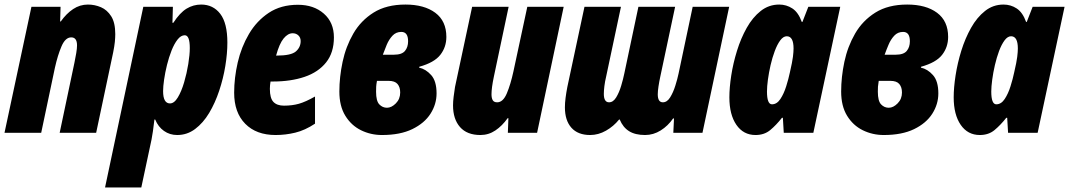

<svg xmlns="http://www.w3.org/2000/svg" viewBox="-33 -583 4694 843"><path d="M-13.2 0 105 -553.2H232.9L231 -488.8H233.9Q258.3 -523.4 288.1 -543.2Q317.9 -563 353 -563Q382.8 -563 410.2 -551.3Q437.5 -539.6 455.3 -511.5Q473.1 -483.4 473.1 -433.1Q473.1 -418 471.2 -398.7Q469.2 -379.4 463.9 -353L389.2 0H229L293.9 -308.1Q298.3 -329.6 301.8 -350.1Q305.2 -370.6 305.2 -383.8Q305.2 -418.9 279.8 -418.9Q253.9 -418.9 237.1 -379.6Q220.2 -340.3 208 -285.2L147.9 0Z M428.2 240.2 596.2 -553.2H726.1L724.1 -482.9H728Q756.8 -527.3 786.4 -545.2Q815.9 -563 850.1 -563Q902.8 -563 934.1 -522.2Q965.3 -481.4 965.3 -396Q965.3 -348.1 956.3 -293.2Q947.3 -238.3 929.4 -184.6Q911.6 -130.9 885.3 -86.9Q858.9 -43 823.7 -16.6Q788.6 9.8 745.1 9.8Q712.4 9.8 687 -8.1Q661.6 -25.9 648.4 -58.1H645Q642.1 -30.3 638.4 -6.6Q634.8 17.1 632.3 29.8L587.4 240.2ZM713.4 -128.9Q731.9 -128.9 747.8 -155.3Q763.7 -181.6 775.4 -221.4Q787.1 -261.2 793.7 -302.2Q800.3 -343.3 800.3 -372.1Q800.3 -428.2 778.3 -428.2Q761.2 -428.2 746.6 -409.4Q731.9 -390.6 720.2 -361.1Q708.5 -331.5 700.2 -297.9Q691.9 -264.2 687.5 -233.6Q683.1 -203.1 683.1 -183.1Q683.1 -128.9 713.4 -128.9Z M1177.2 9.8Q1092.3 9.8 1043.7 -39.6Q995.1 -88.9 995.1 -175.8Q995.1 -240.7 1010.7 -308.6Q1026.4 -376.5 1060.1 -433.8Q1093.8 -491.2 1147 -526.6Q1200.2 -562 1274.9 -562Q1344.7 -562 1388.9 -523.2Q1433.1 -484.4 1433.1 -418.9Q1433.1 -352.1 1398.9 -309.1Q1364.7 -266.1 1304.4 -245.6Q1244.1 -225.1 1165 -225.1H1154.8Q1151.9 -208.5 1151.9 -192.9Q1151.9 -151.9 1167.5 -135.5Q1183.1 -119.1 1213.9 -119.1Q1250 -119.1 1279.3 -127.4Q1308.6 -135.7 1350.1 -159.2V-40Q1305.7 -10.7 1263.2 -0.5Q1220.7 9.8 1177.2 9.8ZM1179.2 -338.9H1181.2Q1245.1 -338.9 1266.1 -357.2Q1287.1 -375.5 1287.1 -402.8Q1287.1 -418 1277.1 -427.5Q1267.1 -437 1252 -437Q1231 -437 1212.2 -414.1Q1193.4 -391.1 1179.2 -338.9Z M1644 9.8Q1594.7 9.8 1552 -11.2Q1509.3 -32.2 1483.2 -74.7Q1457 -117.2 1457 -181.2Q1457 -244.6 1471.2 -311.5Q1485.4 -378.4 1518.3 -435.5Q1551.3 -492.7 1607.4 -527.8Q1663.6 -563 1747.1 -563Q1829.6 -563 1878.2 -526.9Q1926.8 -490.7 1926.8 -420.9Q1926.8 -376 1900.1 -342Q1873.5 -308.1 1808.1 -290L1807.1 -286.1Q1836.4 -279.8 1860.1 -253.4Q1883.8 -227.1 1883.8 -172.9Q1883.8 -125.5 1857.2 -83.7Q1830.6 -42 1777.3 -16.1Q1724.1 9.8 1644 9.8ZM1647.9 -342.8H1696.8Q1731.4 -342.8 1745.1 -359.4Q1758.8 -376 1758.8 -401.9Q1758.8 -442.9 1729 -442.9Q1705.6 -442.9 1690.2 -426.3Q1674.8 -409.7 1665 -386.5Q1655.3 -363.3 1647.9 -342.8ZM1666 -109.9Q1686 -109.9 1705.1 -129.2Q1724.1 -148.4 1724.1 -176.8Q1724.1 -200.2 1712.4 -214.1Q1700.7 -228 1672.9 -228H1622.1Q1619.1 -211.4 1618.7 -202.6Q1618.2 -193.8 1618.2 -180.2Q1618.2 -139.6 1632.3 -124.8Q1646.5 -109.9 1666 -109.9Z M2076.2 9.8Q2017.6 9.8 1986.8 -25.1Q1956.1 -60.1 1956.1 -120.1Q1956.1 -137.2 1958.7 -158.2Q1961.4 -179.2 1964.8 -201.2L2040 -553.2H2200.2L2135.3 -246.1Q2125 -197.3 2125 -168.9Q2125 -152.3 2130.4 -143.1Q2135.7 -133.8 2149.9 -133.8Q2175.8 -133.8 2192.4 -173.3Q2209 -212.9 2221.2 -269L2282.2 -553.2H2441.9L2325.2 0H2196.8L2199.2 -64H2195.8Q2171.9 -30.3 2142.1 -10.3Q2112.3 9.8 2076.2 9.8Z M2558.1 9.8Q2504.4 9.8 2475.8 -22.2Q2447.3 -54.2 2447.3 -111.8Q2447.3 -130.9 2450.2 -153.3Q2453.1 -175.8 2458 -201.2L2533.2 -553.2H2693.4L2628.4 -247.1Q2623 -224.6 2620.6 -204.6Q2618.2 -184.6 2618.2 -170.9Q2618.2 -133.8 2641.1 -133.8Q2659.2 -133.8 2672.4 -155.3Q2685.5 -176.8 2694.3 -206.3Q2703.1 -235.8 2708 -259.8L2770 -553.2H2931.2L2866.2 -247.1Q2861.3 -224.6 2858.2 -203.6Q2855 -182.6 2855 -168.9Q2855 -133.8 2877.4 -133.8Q2896 -133.8 2909.4 -155.5Q2922.9 -177.2 2932.1 -206.8Q2941.4 -236.3 2946.3 -259.8L3008.3 -553.2H3168.5L3051.3 0H2923.3L2926.3 -63H2922.4Q2899.9 -30.3 2867.9 -10.3Q2835.9 9.8 2799.3 9.8Q2755.9 9.8 2729 -7.1Q2702.1 -23.9 2688 -58.1H2685.1Q2661.1 -28.3 2627.7 -9.3Q2594.2 9.8 2558.1 9.8Z M3284.2 9.8Q3231 9.8 3200.2 -34.9Q3169.4 -79.6 3169.4 -155.8Q3169.4 -198.2 3177.7 -252Q3186 -305.7 3202.9 -360.1Q3219.7 -414.6 3245.6 -460.7Q3271.5 -506.8 3307.1 -534.9Q3342.8 -563 3388.2 -563Q3419.9 -563 3446 -545.9Q3472.2 -528.8 3487.3 -486.8H3490.2L3516.1 -553.2H3656.2L3538.1 0H3408.2L3404.3 -65.9H3400.4Q3375 -33.7 3348.9 -12Q3322.8 9.8 3284.2 9.8ZM3356.4 -125Q3377.9 -125 3393.3 -148.2Q3408.7 -171.4 3418.9 -204.1Q3429.2 -236.8 3435.1 -265.1Q3445.8 -311.5 3448.5 -333.7Q3451.2 -356 3451.2 -370.1Q3451.2 -423.8 3421.4 -423.8Q3406.2 -423.8 3392.8 -405.8Q3379.4 -387.7 3368.7 -358.9Q3357.9 -330.1 3350.3 -297.1Q3342.8 -264.2 3338.6 -233.4Q3334.5 -202.6 3334.5 -181.2Q3334.5 -125 3356.4 -125Z M3847.2 9.8Q3797.9 9.8 3755.1 -11.2Q3712.4 -32.2 3686.3 -74.7Q3660.2 -117.2 3660.2 -181.2Q3660.2 -244.6 3674.3 -311.5Q3688.5 -378.4 3721.4 -435.5Q3754.4 -492.7 3810.5 -527.8Q3866.7 -563 3950.2 -563Q4032.7 -563 4081.3 -526.9Q4129.9 -490.7 4129.9 -420.9Q4129.9 -376 4103.3 -342Q4076.7 -308.1 4011.2 -290L4010.3 -286.1Q4039.6 -279.8 4063.2 -253.4Q4086.9 -227.1 4086.9 -172.9Q4086.9 -125.5 4060.3 -83.7Q4033.7 -42 3980.5 -16.1Q3927.2 9.8 3847.2 9.8ZM3851.1 -342.8H3899.9Q3934.6 -342.8 3948.2 -359.4Q3961.9 -376 3961.9 -401.9Q3961.9 -442.9 3932.1 -442.9Q3908.7 -442.9 3893.3 -426.3Q3877.9 -409.7 3868.2 -386.5Q3858.4 -363.3 3851.1 -342.8ZM3869.1 -109.9Q3889.2 -109.9 3908.2 -129.2Q3927.2 -148.4 3927.2 -176.8Q3927.2 -200.2 3915.5 -214.1Q3903.8 -228 3876 -228H3825.2Q3822.3 -211.4 3821.8 -202.6Q3821.3 -193.8 3821.3 -180.2Q3821.3 -139.6 3835.4 -124.8Q3849.6 -109.9 3869.1 -109.9Z M4269 9.8Q4215.8 9.8 4185.1 -34.9Q4154.3 -79.6 4154.3 -155.8Q4154.3 -198.2 4162.6 -252Q4170.9 -305.7 4187.7 -360.1Q4204.6 -414.6 4230.5 -460.7Q4256.3 -506.8 4292 -534.9Q4327.6 -563 4373 -563Q4404.8 -563 4430.9 -545.9Q4457 -528.8 4472.2 -486.8H4475.1L4501 -553.2H4641.1L4522.9 0H4393.1L4389.2 -65.9H4385.3Q4359.9 -33.7 4333.7 -12Q4307.6 9.8 4269 9.8ZM4341.3 -125Q4362.8 -125 4378.2 -148.2Q4393.6 -171.4 4403.8 -204.1Q4414.1 -236.8 4419.9 -265.1Q4430.7 -311.5 4433.3 -333.7Q4436 -356 4436 -370.1Q4436 -423.8 4406.2 -423.8Q4391.1 -423.8 4377.7 -405.8Q4364.3 -387.7 4353.5 -358.9Q4342.8 -330.1 4335.2 -297.1Q4327.6 -264.2 4323.5 -233.4Q4319.3 -202.6 4319.3 -181.2Q4319.3 -125 4341.3 -125Z"/></svg>

Font: Open Sans Condensed ExtraBold
Style: Italic
Weight: 800
Width: 3
Italic angle: -12°
Designer: Monotype Design Team
Foundry: Monotype Imaging Inc.
Version: Version 3.003; ttfautohint (v1.8.4)